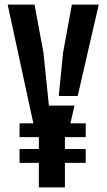

<svg xmlns="http://www.w3.org/2000/svg" viewBox="-20 -820 466 840"><path d="M65.5 -107.5V-168H355V-107.5ZM65.5 -220V-280.5H355V-220ZM150 0V-266H129L13.5 -800H131L170 -590L194 -358H306L284.5 -266H264V0ZM237 -400 256 -590 294.5 -800H412L320 -400Z"/></svg>

Font: Big Shoulders Stencil Text Thin
Style: Bold
Weight: 700
Version: Version 2.001